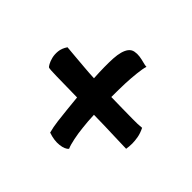

<svg xmlns="http://www.w3.org/2000/svg" viewBox="-98 -582 581 581"><g transform="rotate(-45 193.0 -291.0)"><path d="M363.3 -246.1Q351.6 -250 328.6 -252.4Q305.7 -254.9 282.2 -255.9Q254.9 -256.8 223.6 -256.8Q222.7 -231.4 222.7 -207Q222.7 -186.5 222.2 -164.1Q221.7 -141.6 223.6 -125Q208 -117.2 193.8 -114.7Q179.7 -112.3 168.9 -112.3Q156.2 -112.3 144.5 -114.3Q145.5 -138.7 146 -164.1Q146.5 -189.5 147.5 -210Q148.4 -234.4 148.4 -255.9Q121.1 -254.9 96.7 -252Q76.2 -250 54.7 -245.6Q33.2 -241.2 22.5 -236.3Q12.7 -244.1 10.3 -265.1Q7.8 -286.1 16.6 -311.5Q34.2 -316.4 57.1 -319.3Q80.1 -322.3 100.6 -324.2Q125 -327.1 149.4 -329.1Q150.4 -387.7 150.9 -418Q151.4 -448.2 153.3 -453.1Q154.3 -455.1 162.1 -459.5Q169.9 -463.9 181.6 -466.8Q193.4 -469.7 207.5 -468.3Q221.7 -466.8 236.3 -457Q234.4 -439.5 232.9 -418Q231.4 -396.5 229.5 -377.9Q227.5 -355.5 226.6 -334Q277.3 -336.9 310.5 -335Q343.8 -333 359.4 -321.3Q368.2 -314.5 370.1 -304.2Q372.1 -293.9 370.6 -283.2Q369.1 -272.5 366.2 -262.2Q363.3 -252 363.3 -246.1Z"/></g></svg>

Font: Rancho
Style: Regular
Weight: 400
Designer: Font Diner, Inc
Foundry: Font Diner, Inc
Version: Version 1.000